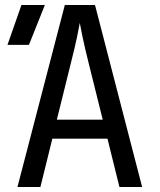

<svg xmlns="http://www.w3.org/2000/svg" viewBox="-20 -750 640 770"><path d="M50 0 240 -730H361L550 0H459L411 -194H190L142 0ZM208 -270H392L336 -495Q320 -559 311 -602Q302 -645 300 -658Q298 -645 289 -602Q280 -559 264 -496ZM10 -570 66 -730H160L96 -570Z"/></svg>

Font: JetBrains Mono NL
Style: Regular
Weight: 400
Monospace: yes
Designer: Philipp Nurullin, Konstantin Bulenkov
Foundry: JetBrains
Version: Version 2.305; ttfautohint (v1.8.4.7-5d5b)